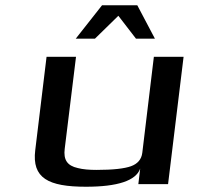

<svg xmlns="http://www.w3.org/2000/svg" viewBox="-20 -700 756 730"><path d="M307 10C427 10 497 -13 513 -59L506 0H619L678 -484H565L521 -119C518 -94 503 -77 478 -68C453 -59 410 -54 347 -54C319 -54 295 -56 276 -61C235 -70 221 -93 226 -134L269 -484H157L114 -129C101 -23 163 10 307 10ZM268 -553H341L430 -640L497 -553H569L502 -680H368Z"/></svg>

Font: Gamestation Extended
Style: Italic
Weight: 400
Width: 7
Designer: Jonas Hecksher
Foundry: Jonas Hecksher, Playtypeª, e-types AS
Version: Version 1.003